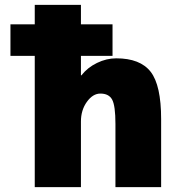

<svg xmlns="http://www.w3.org/2000/svg" viewBox="-20 -770 741 790"><path d="M643 -280V0H455V-260Q455 -335 441.5 -360Q428 -385 393 -385Q362 -385 337.5 -351Q313 -317 313 -270V0H123V-540H23V-670H123V-750H313V-670H443V-540H313V-460H315Q340 -492 379 -511Q418 -530 458 -530Q557 -530 600 -474.5Q643 -419 643 -280Z"/></svg>

Font: M PLUS 1p Black
Style: Regular
Weight: 900
Version: Version 1.061